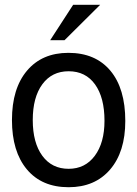

<svg xmlns="http://www.w3.org/2000/svg" viewBox="-20 -760 574 803"><path d="M266 -539Q379 -539 441.5 -464.5Q504 -390 504 -254Q504 -125 440.5 -51Q377 23 267 23Q155 23 92.5 -51.5Q30 -126 30 -258Q30 -390 93 -464.5Q156 -539 266 -539ZM267 -462Q197 -462 157 -407.5Q117 -353 117 -258Q117 -163 157 -108.5Q197 -54 267 -54Q336 -54 376.5 -108.5Q417 -163 417 -255Q417 -352 377.5 -407Q338 -462 267 -462ZM286 -740H399L250 -592H190Z"/></svg>

Font: ColatingCofangSans
Style: Regular
Weight: 400
Foundry: GNU
Version: Version 412.227;June 27, 2022;FontCreator 11.0.0.2412 32-bit